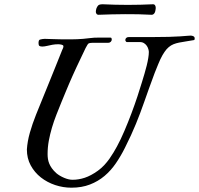

<svg xmlns="http://www.w3.org/2000/svg" viewBox="-20 -873 933 900"><path d="M106 -172.4Q108.4 -210.4 120.1 -251.5Q131.8 -292.5 148.9 -335.4Q166 -377.9 181.4 -415.5Q196.8 -453.1 211.4 -489.3Q226.1 -525.4 240.7 -561.8Q255.4 -598.1 271.5 -638.7Q273.4 -642.6 275.4 -647.2Q277.3 -651.9 277.3 -656.2Q277.3 -659.7 274.2 -661.4Q271 -663.1 266.8 -664.1Q262.7 -665 258.3 -665.3Q253.9 -665.5 252 -665.5Q245.1 -665.5 239 -665Q232.9 -664.6 225.1 -663.1Q214.8 -661.1 201.2 -658Q187.5 -654.8 178.7 -654.8Q168.9 -654.8 164.8 -657.7Q160.6 -660.6 160.6 -670.9Q160.6 -677.2 162.1 -681.9Q163.6 -686.5 167.5 -687.5Q172.9 -689 178.5 -689.9Q184.1 -690.9 189 -690.9Q193.4 -690.9 204.1 -690.4Q214.8 -689.9 227.8 -689.7Q240.7 -689.5 253.9 -689Q267.1 -688.5 276.4 -688.5Q296.9 -688.5 312.3 -688.5Q327.6 -688.5 341.6 -689.2Q355.5 -689.9 369.4 -690.9Q383.3 -691.9 400.9 -694.3Q409.7 -695.8 421.6 -696.3Q433.6 -696.8 445.3 -696.8H497.1Q501.5 -696.8 502.7 -694.1Q503.9 -691.4 503.9 -687.5Q503.9 -682.1 499.3 -677.2Q494.6 -672.4 487.8 -672.4H417.5Q413.1 -672.4 407.7 -672.1Q402.3 -671.9 396.5 -669.9Q393.1 -668.5 389.9 -663.1Q386.7 -657.7 381.3 -647.9Q368.2 -620.1 357.4 -597.7Q346.7 -575.2 337.6 -555.9Q328.6 -536.6 320.6 -518.6Q312.5 -500.5 304.4 -481.7Q296.4 -462.9 287.6 -441.7Q278.8 -420.4 268.1 -394.5Q255.9 -364.3 244.1 -334.5Q232.4 -304.7 223.4 -274.2Q214.4 -243.7 208.7 -212.9Q203.1 -182.1 203.1 -150.4Q203.1 -138.7 204.8 -127.7Q206.5 -116.7 210.9 -106Q215.3 -95.2 223.1 -84.2Q231 -73.2 243.7 -61.5Q251 -55.2 260.5 -49.6Q270 -43.9 280.3 -39.6Q290.5 -35.2 300.8 -32.7Q311 -30.3 320.3 -30.3Q348.6 -30.3 377.4 -39.8Q406.2 -49.3 439 -72.8Q455.6 -85 468.8 -99.1Q481.9 -113.3 492.7 -128.4Q503.4 -143.6 512.2 -158.4Q521 -173.3 528.3 -186.5Q545.9 -218.8 563.2 -259.5Q580.6 -300.3 596.2 -341.8Q611.8 -383.3 624.5 -421.9Q637.2 -460.4 645.5 -488.3Q651.4 -507.3 657.2 -527.1Q663.1 -546.9 667.7 -565.7Q672.4 -584.5 675 -600.8Q677.7 -617.2 677.7 -629.4Q677.7 -634.3 675.5 -642.3Q673.3 -650.4 668.5 -657.7Q663.6 -665 655.5 -670.4Q647.5 -675.8 635.7 -675.8H574.7Q571.8 -675.8 569.6 -679.4Q567.4 -683.1 567.4 -685.1Q567.4 -690.9 571.5 -695.1Q575.7 -699.2 583 -699.2H689.5Q738.8 -699.2 771.7 -700.2Q804.7 -701.2 825.4 -702.6Q846.2 -704.1 857.4 -705.1Q868.7 -706.1 874 -706.1Q880.4 -706.1 886.5 -703.1Q892.6 -700.2 892.6 -692.9Q892.6 -690.4 892.1 -688.2Q891.6 -686 889.2 -685.1Q867.7 -681.2 850.6 -678.7Q833.5 -676.3 819.3 -673.3Q805.2 -670.4 793.5 -665.8Q781.7 -661.1 771.2 -652.3Q760.7 -643.6 751 -629.4Q741.2 -615.2 731 -593.8Q727.1 -585.9 720.9 -570.3Q714.8 -554.7 705.1 -531.2Q689.9 -490.7 678.2 -457.8Q666.5 -424.8 656.5 -396.5Q646.5 -368.2 637 -342.8Q627.4 -317.4 616.9 -291.7Q606.4 -266.1 594 -239Q581.5 -211.9 565.4 -179.7Q546.4 -141.6 523.2 -107.7Q500 -73.7 470 -48.3Q439.9 -22.9 401.6 -8.1Q363.3 6.8 314.5 6.8Q275.9 6.8 238.5 -5.6Q201.2 -18.1 171.6 -41.3Q142.1 -64.5 124 -97.7Q106 -130.9 106 -172.4ZM441.4 -803.7Q435.1 -803.7 432.1 -808.6Q429.2 -813.5 429.2 -817.4Q429.2 -825.2 432.1 -834Q434.6 -840.8 439.7 -846.9Q444.8 -853 461.4 -853Q579.1 -847.2 697.3 -853Q704.1 -853 707.3 -847.4Q710.4 -841.8 710 -835Q708.5 -816.4 703.1 -810.1Q697.8 -803.7 690.9 -803.7Q628.4 -807.1 566.2 -806.6Q503.9 -806.2 441.4 -803.7Z"/></svg>

Font: IM FELL French Canon
Style: Italic
Weight: 400
Italic angle: -17°
Designer: Igino Marini
Foundry: Igino Marini
Version: 3.00